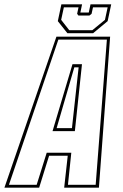

<svg xmlns="http://www.w3.org/2000/svg" viewBox="-60 -870 568 890"><path d="M-39.5 0 201.5 -700H450.5L398.5 0H237.5L254 -148H167.5L121.5 0ZM-18.5 -13.5H110L156.5 -162H270.5L255 -13.5H383.5L435.5 -686.5H210.5ZM183.5 -262 276 -572.5H320L287 -262ZM202.5 -276H273.5L304.5 -558H284.5ZM252.5 -716 208 -772 224.5 -850H320.5L312.5 -812H351.5L359.5 -850H455.5L439 -772L371.5 -716ZM261 -730H368L426.5 -778L439 -836H371L364.5 -806L354.5 -798H303.5L297.5 -806L304 -836H236L223.5 -778Z"/></svg>

Font: Tourney Condensed Thin
Style: Italic
Weight: 100
Width: 3
Italic angle: -12°
Designer: Tyler Finck
Foundry: Etcetera Type Co
Version: Version 1.010; ttfautohint (v1.8.3)